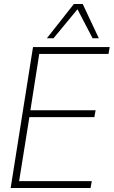

<svg xmlns="http://www.w3.org/2000/svg" viewBox="-20 -934 565 954"><path d="M33 0 144 -700H525L519 -666H175L131 -386H455L449 -352H126L75 -34H436L430 0ZM213 -744 347 -914H391L471 -744H440L365 -888L246 -744Z"/></svg>

Font: Georama ExtraLight
Style: Italic
Weight: 200
Italic angle: -9°
Designer: Jean-Baptiste Levee
Foundry: Production Type
Version: Version 1.000